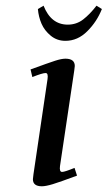

<svg xmlns="http://www.w3.org/2000/svg" viewBox="-20 -651 380 678"><path d="M87.9 -405.8Q151.9 -429.2 174.6 -436.5Q197.3 -443.8 210.9 -443.8Q244.1 -443.8 244.1 -418Q244.1 -413.6 242.2 -401.9L191.9 -64.9Q189 -43.9 199.2 -43.9Q208.5 -43.9 243.2 -58.1L252 -30.8Q191.4 -8.3 166.5 -0.7Q141.6 6.8 127.9 6.8Q96.2 6.8 96.2 -18.1Q96.2 -21.5 98.1 -35.2L147.9 -372.1Q150.9 -393.1 141.1 -393.1Q129.9 -393.1 94.2 -378.9ZM113.8 -619.1 133.8 -630.9Q160.2 -564 219.2 -564Q250 -564 273.7 -582.3Q297.4 -600.6 320.8 -630.9L339.8 -619.1Q322.3 -574.7 288.3 -540.8Q254.4 -506.8 210.9 -506.8Q181.2 -506.8 159.2 -524.9Q137.2 -543 126.7 -567.1Q116.2 -591.3 113.8 -619.1Z"/></svg>

Font: Dehuti
Style: Bold-Italic
Weight: 700
Version: Version 1.2